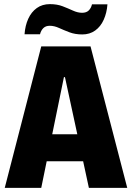

<svg xmlns="http://www.w3.org/2000/svg" viewBox="-20 -911 640 931"><path d="M3 0 180 -686H419L597 0H411L295 -537H290L180 0ZM137 -129V-260H456V-129ZM99 -745Q102 -787 117 -820Q132 -853 158.5 -872Q185 -891 222 -891Q257 -891 284 -880.5Q311 -870 334 -859.5Q357 -849 378 -849Q399 -849 410.5 -860.5Q422 -872 426 -890H501Q498 -849 483 -815.5Q468 -782 441.5 -763Q415 -744 379 -744Q344 -744 316.5 -754.5Q289 -765 266 -775.5Q243 -786 221 -786Q202 -786 190.5 -775Q179 -764 174 -745Z"/></svg>

Font: Chivo Mono ExtraBold
Style: Regular
Weight: 800
Monospace: yes
Designer: Hector Gatti
Foundry: Omnibus-Type
Version: Version 1.008